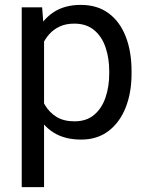

<svg xmlns="http://www.w3.org/2000/svg" viewBox="-20 -558 602 781"><path d="M159.2 -426.8V203.1H68.4V-528.3H151.4ZM515.1 -268.6V-258.3Q515.1 -181.2 491.2 -120.6Q467.3 -60.1 421.4 -25.1Q375.5 9.8 310.1 9.8Q242.7 9.8 196.8 -19.5Q150.9 -48.8 125 -103Q99.1 -157.2 91.3 -231.4V-286.1Q99.1 -364.3 125.2 -420.7Q151.4 -477.1 196.8 -507.6Q242.2 -538.1 308.6 -538.1Q375.5 -538.1 421.4 -504.4Q467.3 -470.7 491.2 -409.9Q515.1 -349.1 515.1 -268.6ZM424.3 -258.3V-268.6Q424.3 -321.3 409.4 -365.2Q394.5 -409.2 363 -435.5Q331.5 -461.9 282.2 -461.9Q248 -461.9 222.9 -450.2Q197.8 -438.5 180.2 -418.7Q162.6 -398.9 151.6 -373.8Q140.6 -348.6 135.3 -321.8V-195.3Q145 -161.1 162.6 -131.1Q180.2 -101.1 209.5 -82.8Q238.8 -64.5 283.2 -64.5Q332 -64.5 363.3 -91.1Q394.5 -117.7 409.4 -161.9Q424.3 -206.1 424.3 -258.3Z"/></svg>

Font: Vazirmatn
Style: Regular
Weight: 400
Designer: Saber Rastikerdar
Foundry: Saber Rastikerdar
Version: Version 33.003;September 2, 2022;FontCreator 14.0.0.2862 64-